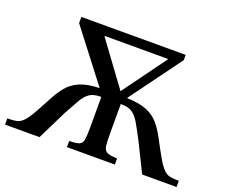

<svg xmlns="http://www.w3.org/2000/svg" viewBox="-128 -824 1161 991"><g transform="rotate(20 453.0 -328.5)"><path d="M585 0H322V-34Q360 -34 376.5 -41Q393 -48 396.5 -69.5Q400 -91 400 -135V-304H394Q357 -304 335 -288.5Q313 -273 295 -241Q277 -209 250 -160Q247 -153 235 -129Q223 -105 209 -76.5Q195 -48 184 -25.5Q173 -3 171 0H-18V-34Q12 -34 31.5 -38Q51 -42 67 -58Q83 -74 103 -108Q123 -142 155 -203Q177 -245 202 -275.5Q227 -306 267.5 -324Q308 -342 375 -344V-346L162 -623V-657H735V-628L528 -346V-344Q596 -342 637.5 -324.5Q679 -307 704.5 -276Q730 -245 752 -203Q784 -142 804 -108Q824 -74 840 -58Q856 -42 875 -38Q894 -34 924 -34V0H735Q733 -3 722.5 -25.5Q712 -48 697.5 -76.5Q683 -105 671.5 -129Q660 -153 656 -160Q630 -210 611.5 -242Q593 -274 571 -289Q549 -304 513 -304H507V-160Q507 -156 507 -152.5Q507 -149 507 -146Q507 -99 510 -75Q513 -51 529.5 -42.5Q546 -34 585 -34ZM309 -603 483 -366 656 -603V-606H309Z"/></g></svg>

Font: STIX Two Text Medium
Style: Regular
Weight: 500
Designer: Ross Mills, John Hudson & Paul Hanslow, Tiro Typeworks Ltd; with prior portions MicroPress Inc., and Coen Hoffman.
Foundry: Tiro Typeworks Ltd
Version: Version 2.13 b171